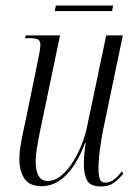

<svg xmlns="http://www.w3.org/2000/svg" viewBox="-20 -664 490 694"><path d="M346 10Q306 10 294.5 -12.5Q283 -35 283 -71Q283 -84 284.5 -103.5Q286 -123 290 -148H288Q257 -68 217.5 -29.5Q178 9 130 9Q86 9 68 -19Q50 -47 50 -89Q50 -117 57.5 -156Q65 -195 72 -226L112 -420Q117 -445 121.5 -468Q126 -491 126 -501Q126 -516 118 -521Q110 -526 85 -526H70L73 -536H197L130 -215Q123 -183 116 -144Q109 -105 109 -81Q109 -10 152 -10Q179 -10 202.5 -30Q226 -50 245 -81Q264 -112 276.5 -145Q289 -178 294 -203L364 -536H424L351 -186Q345 -154 340.5 -119.5Q336 -85 336 -59Q336 -34 340 -19Q344 -4 362 -4Q378 -4 392.5 -15.5Q407 -27 420 -44L426 -37Q411 -18 392.5 -4Q374 10 346 10ZM178 -624 182 -644H389L385 -624Z"/></svg>

Font: Noto Serif Display ExtraCondensed Light
Style: Italic
Weight: 300
Width: 2
Italic angle: -12°
Designer: Monotype Design Team
Foundry: Monotype Imaging Inc.
Version: Version 2.009